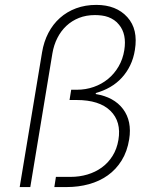

<svg xmlns="http://www.w3.org/2000/svg" viewBox="-20 -757 626 777"><path d="M150.2 -545.1Q157.3 -588.4 175.8 -623.8Q194.2 -659.1 222.5 -684.3Q250.7 -709.5 288 -723.4Q325.3 -737.2 369.7 -737.2Q450.6 -737.2 495.4 -687.5Q517.8 -662.6 525.2 -629.8Q532.7 -596.9 525.9 -555Q520.6 -521 506.9 -492.7Q493.3 -464.5 472.8 -442.3Q452.4 -420.1 425.8 -404.7Q399.1 -389.2 367.9 -380.7L367.5 -376.4Q404.1 -370.4 431.8 -355.3Q459.5 -340.2 478 -315.7Q514.6 -266.7 502.8 -193.5Q495 -144.2 472.3 -107.6Q449.6 -71 416 -47.2Q382.5 -23.4 340 -11.7Q297.6 0 250 0H199.9L206.3 -41.2H265.6Q301.5 -41.2 333.8 -50.8Q366.1 -60.4 392 -79.2Q418 -98 435.5 -126.1Q453.1 -154.1 459.2 -190.7Q471.6 -264.9 426.8 -308.6Q382.1 -352.3 289.8 -352.3H261.4L268.1 -393.8H290.8Q327.1 -393.8 359.4 -405.2Q391.7 -416.5 417.3 -437.5Q442.8 -458.5 460 -488.1Q477.3 -517.8 483 -554Q493.3 -618.6 462 -656.6Q453.1 -668 441.9 -675.6Q430.8 -683.2 418.1 -687.9Q405.5 -692.5 391.9 -694.2Q378.2 -696 364.3 -696Q328.8 -696 299.7 -684.5Q270.6 -672.9 248.6 -652.3Q226.6 -631.7 212.2 -603.3Q197.8 -574.9 192.1 -541.2L102.6 0H59.7Z"/></svg>

Font: Inter P Extra Light
Style: Italic
Weight: 200
Italic angle: 9.39999°
Designer: Rasmus Andersson
Foundry: rsms
Version: Version 3.018;git-588b23468